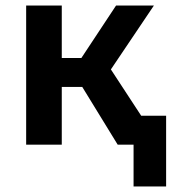

<svg xmlns="http://www.w3.org/2000/svg" viewBox="-20 -520 643 690"><path d="M460 150V-104H577V150ZM403 0 241 -264 397 -500H533L378.5 -270.5L555.5 0ZM74 0V-500H202V-311.5H353V-207.5H202V0Z"/></svg>

Font: Geologica Roman Medium
Style: Regular
Weight: 500
Designer: Sindre Bremnes, Frode Helland
Foundry: Monokrom Skriftforlag AS
Version: Version 1.010;gftools[0.9.28]